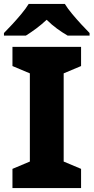

<svg xmlns="http://www.w3.org/2000/svg" viewBox="-30 -951 473 971"><path d="M380 0H33V-97L121 -134V-580L33 -617V-714H380V-617L292 -580V-134L380 -97ZM298 -931Q312 -908 335 -880.5Q358 -853 381.5 -827.5Q405 -802 423 -784V-771H312Q286 -786 258.5 -806Q231 -826 206 -851Q179 -826 153.5 -807Q128 -788 101 -771H-10V-784Q9 -803 32.5 -828.5Q56 -854 78.5 -881Q101 -908 115 -931Z"/></svg>

Font: Noto Sans Gujarati UI ExtraBold
Style: Regular
Weight: 800
Designer: Jelle Bosma - Monotype Design Team, Universal Thirst
Foundry: Monotype Imaging Inc.
Version: Version 2.106; ttfautohint (v1.8.4.7-5d5b)